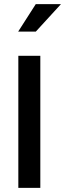

<svg xmlns="http://www.w3.org/2000/svg" viewBox="-20 -910 315 930"><path d="M175.3 -639.6V0H68.8V-639.6ZM67.9 -756.8 153.3 -890.1H275.4L153.3 -756.8Z"/></svg>

Font: Yantramanav Medium
Style: Regular
Weight: 500
Version: Version 1.001;PS 1.0;hotconv 1.0.72;makeotf.lib2.5.5900; ttf